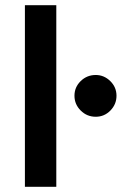

<svg xmlns="http://www.w3.org/2000/svg" viewBox="-20 -720 479 740"><path d="M349 -270Q315 -270 291 -294Q267 -318 267 -351Q267 -384 291 -407.5Q315 -431 349 -431Q381 -431 405 -407.5Q429 -384 429 -351Q429 -318 405.5 -294Q382 -270 349 -270ZM76 0V-700H197V0Z"/></svg>

Font: Inclusive Sans SemiBold
Style: Regular
Weight: 600
Designer: Olivia King
Foundry: Olivia King
Version: Version 2.004